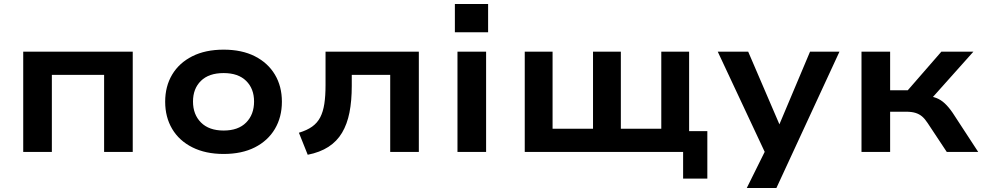

<svg xmlns="http://www.w3.org/2000/svg" viewBox="-20 -759 4914 959"><path d="M96 0V-501H643V0H500V-385H239V0Z M1097 10Q1007 10 941 -23Q875 -56 840 -115Q805 -174 805 -251Q805 -328 840 -386.5Q875 -445 940.5 -478Q1006 -511 1097 -511Q1188 -511 1253 -478Q1318 -445 1353 -386.5Q1388 -328 1388 -251Q1388 -174 1353 -115Q1318 -56 1253 -23Q1188 10 1097 10ZM1097 -107Q1170 -107 1209.5 -147Q1249 -187 1249 -252Q1249 -316 1209.5 -355Q1170 -394 1097 -394Q1023 -394 983.5 -355Q944 -316 944 -252Q944 -187 984 -147Q1024 -107 1097 -107Z M1517 14 1473 -96Q1513 -108 1539 -126.5Q1565 -145 1579.5 -173Q1594 -201 1600 -240.5Q1606 -280 1606 -334V-501H2072V0H1929V-385H1737V-330Q1737 -255 1725.5 -197Q1714 -139 1688.5 -96Q1663 -53 1620.5 -25.5Q1578 2 1517 14Z M2252 -598V-739H2418V-598ZM2265 0V-501H2408V0Z M3392 133V0H2601V-501H2740V-116H2942V-501H3081V-116H3283V-501H3422V-104H3513V133Z M3710 180 3826 -54V56L3565 -501H3717L3873 -138L4026 -501H4173L3858 180Z M4283 0V-501H4426V-308H4514L4682 -501H4842L4616 -248L4603 -281Q4635 -278 4657 -269.5Q4679 -261 4698.5 -243Q4718 -225 4738 -196L4866 0H4709L4613 -145Q4600 -165 4586 -177Q4572 -189 4553 -195Q4534 -201 4505 -201H4426V0Z"/></svg>

Font: Nunito Sans 7pt SemiExpanded
Style: Bold
Weight: 700
Width: 6
Designer: Vernon Adams
Foundry: Vernon Adams
Version: Version 3.101;gftools[0.9.27]